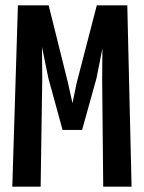

<svg xmlns="http://www.w3.org/2000/svg" viewBox="-20 -714 540 718"><path d="M366 -16 362 -422 363 -533 341 -422 287 -228H214L161 -421L137 -538L138 -421L132 -16H26L47 -694H162L235 -401L251 -328L266 -401L342 -694H456L472 -16Z"/></svg>

Font: D2Coding
Style: Bold
Weight: 700
Monospace: yes
Designer: Yong-Rak Park; Jeong-Hwan Yoon; Sang-Min Lee;
Foundry: NHN Corporation
Version: Version 1.3.2; Build 20180524